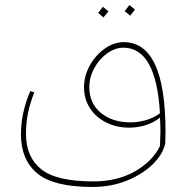

<svg xmlns="http://www.w3.org/2000/svg" viewBox="-20 -506 751 761"><path d="M636 16 635 62Q627 103 587.5 143Q548 183 485 209Q422 235 347 235Q192 235 127.5 181Q63 127 63 26Q63 -59 100 -145L116 -140Q99 -97 91 -58Q83 -19 83 25Q83 116 143 164.5Q203 213 350 213Q445 213 515 173Q585 133 614 73Q616 31 616 14Q616 -6 614 -40Q591 -21 559 -10.5Q527 0 492 0Q443 0 402 -20Q361 -40 337 -76.5Q313 -113 313 -160Q313 -205 336 -246.5Q359 -288 395.5 -313.5Q432 -339 470 -339Q636 -339 636 16ZM614 -57Q599 -317 469 -317Q437 -317 405.5 -295Q374 -273 354 -236.5Q334 -200 334 -161Q334 -96 380 -58.5Q426 -21 497 -21Q528 -21 559 -30Q590 -39 614 -57ZM474 -462 493 -486 515 -468 496 -444ZM369 -455 388 -479 410 -461 390 -437Z"/></svg>

Font: FiraGO Thin
Style: Italic
Weight: 100
Italic angle: -8°
Designer: bBox Type GmbH
Foundry: bBox Type GmbH
Version: Version 1.001